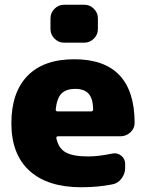

<svg xmlns="http://www.w3.org/2000/svg" viewBox="-20 -780 621 810"><path d="M215 -318Q215 -310 223 -310H364Q373 -310 373 -319Q372 -365 353.5 -385Q335 -405 298 -405Q259 -405 239.5 -385.5Q220 -366 215 -318ZM225 -205Q216 -205 218 -196Q227 -154 257.5 -137Q288 -120 353 -120Q394 -120 453 -132Q474 -137 491 -123.5Q508 -110 508 -88V-72Q508 -47 492.5 -26.5Q477 -6 453 -2Q392 10 323 10Q181 10 104.5 -59.5Q28 -129 28 -260Q28 -390 96 -460Q164 -530 293 -530Q547 -530 548 -262Q548 -238 530 -221.5Q512 -205 487 -205ZM250 -760H336Q359 -760 376 -743Q393 -726 393 -703V-657Q393 -634 376 -617Q359 -600 336 -600H250Q227 -600 210 -617Q193 -634 193 -657V-703Q193 -726 210 -743Q227 -760 250 -760Z"/></svg>

Font: Rounded Mplus 1c Black
Style: Regular
Weight: 900
Version: Version 1.059.20150529